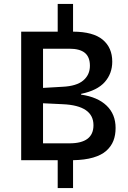

<svg xmlns="http://www.w3.org/2000/svg" viewBox="-20 -816 654 978"><path d="M352.1 142.1H273.9V0H87.9V-654.8H273.9V-795.9H352.1V-654.8Q454.6 -654.3 503.2 -613.8Q551.8 -573.2 551.8 -502Q551.8 -441.4 513.7 -398.2Q475.6 -355 393.1 -337.9V-334Q477.5 -321.8 523.2 -277.8Q568.8 -233.9 568.8 -164.1Q568.8 -127.4 557.6 -98.9Q546.4 -70.3 521.7 -48.1Q497.1 -25.9 454.3 -13.4Q411.6 -1 352.1 0ZM333 -567.9H199.2V-368.2L298.8 -374Q370.1 -377.4 404.1 -406.2Q438 -435.1 438 -481Q438 -525.4 412.4 -546.6Q386.7 -567.9 333 -567.9ZM299.8 -285.2 199.2 -290V-85.9H334Q456.1 -85.9 456.1 -178.2Q456.1 -278.3 299.8 -285.2Z"/></svg>

Font: IntelOne Mono Medium
Style: Regular
Weight: 500
Designer: Fred Shallcrass
Foundry: Frere-Jones Type LLC
Version: Version 1.200;hotconv 1.1.0;makeotfexe 2.6.0;FJTRelease1.2